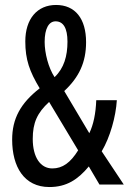

<svg xmlns="http://www.w3.org/2000/svg" viewBox="-20 -744 519 774"><path d="M206 -724C130 -724 82 -668 82 -577C82 -504 99 -456 140 -388C63 -328 29 -266 29 -181C29 -72 77 10 179 10C248 10 294 -20 338 -73L381 0H479L390 -134C424 -191 447 -274 451 -340H368C366 -287 357 -242 340 -207L239 -377C299 -433 327 -493 327 -574C327 -669 283 -724 206 -724ZM204 -658C235 -658 252 -631 252 -576C252 -518 238 -469 200 -433C175 -471 160 -530 160 -575C160 -629 177 -658 204 -658ZM178 -333 295 -138C264 -88 232 -65 191 -65C143 -65 112 -110 112 -184C112 -249 130 -289 178 -333Z"/></svg>

Font: Noto Sans Gujarati ExtraCondensed
Style: Regular
Weight: 400
Width: 2
Designer: Jelle Bosma - Monotype Design Team, Universal Thirst
Foundry: Monotype Imaging Inc.
Version: Version 2.106